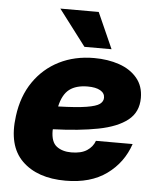

<svg xmlns="http://www.w3.org/2000/svg" viewBox="-53 -773 681 830"><g transform="rotate(5 287.5 -358.5)"><path d="M262.2 11.7Q139.2 11.7 73 -53.5Q6.8 -118.7 24.4 -248Q35.6 -335 78.6 -397.5Q121.6 -460 188.7 -493.7Q255.9 -527.3 339.8 -527.3Q399.9 -527.3 448.7 -510.5Q497.6 -493.7 526.6 -459.2Q555.7 -424.8 555.7 -373Q555.7 -311.5 511.5 -276.4Q467.3 -241.2 385 -225.1Q302.7 -209 188.5 -205.1Q188 -201.7 188 -198.7Q188 -149.9 212.6 -131.1Q237.3 -112.3 276.4 -112.3Q319.3 -112.3 344.2 -128.7Q369.1 -145 378.4 -171.4H537.6Q509.8 -88.9 440.2 -38.6Q370.6 11.7 262.2 11.7ZM202.6 -305.2Q283.2 -307.6 325.2 -314.5Q367.2 -321.3 382.1 -332.5Q397 -343.8 397 -359.9Q397 -379.9 377.4 -391.1Q357.9 -402.3 322.8 -402.3Q272.5 -402.3 243.4 -380.1Q214.4 -357.9 202.6 -305.2ZM293.5 -571.8 175.3 -727.5H341.8L411.1 -571.8Z"/></g></svg>

Font: Inter Display Extra Bold
Style: Italic
Weight: 800
Italic angle: -9.39999°
Designer: Rasmus Andersson
Foundry: rsms
Version: Version 4.000;git-4fc901f